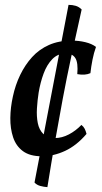

<svg xmlns="http://www.w3.org/2000/svg" viewBox="-20 -634 421 790"><path d="M152 9Q103 9 74.5 -12Q46 -33 34 -69Q22 -105 22.5 -148.5Q23 -192 33 -237Q43 -284 63 -325.5Q83 -367 112 -399Q141 -431 181.5 -449Q222 -467 275 -467Q304 -467 331 -460.5Q358 -454 375 -441Q366 -416 360.5 -388Q355 -360 352 -333Q330 -323 298 -329Q302 -376 290 -395Q278 -414 251 -414Q218 -414 195.5 -391Q173 -368 159.5 -331.5Q146 -295 139 -253Q134 -221 132 -188Q130 -155 135.5 -127.5Q141 -100 158 -83Q175 -66 206 -66Q235 -66 263.5 -81Q292 -96 315 -120Q324 -113 328.5 -104Q333 -95 336 -83Q295 -35 247.5 -13Q200 9 152 9ZM175 136Q160 135 145.5 131Q131 127 122 117L262 -614Q278 -614 291.5 -610Q305 -606 316 -595Q293 -493 273.5 -402.5Q254 -312 238 -226.5Q222 -141 206.5 -52.5Q191 36 175 136Z"/></svg>

Font: Vollkorn Medium
Style: Italic
Weight: 500
Italic angle: -11°
Designer: Friedrich Althausen
Foundry: Friedrich Althausen
Version: Version 5.000